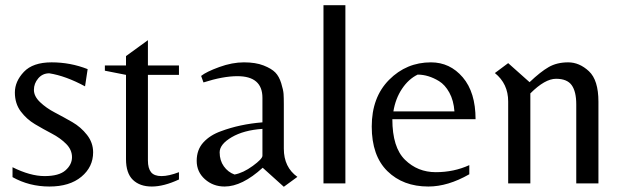

<svg xmlns="http://www.w3.org/2000/svg" viewBox="-20 -703 2388 736"><path d="M337 -119Q337 -63 292 -25.5Q247 12 169.5 12Q92 12 28 -24V-62Q96 -28 151 -28Q206 -28 231 -50Q256 -72 256 -100.5Q256 -129 233.5 -151.5Q211 -174 178.5 -191Q146 -208 114 -227Q82 -246 59.5 -276Q37 -306 37 -348.5Q37 -391 71.5 -427.5Q106 -464 178 -464Q250 -464 316 -438L306 -372Q232 -412 169 -422Q143 -422 126.5 -402.5Q110 -383 110 -358.5Q110 -334 133.5 -311.5Q157 -289 190.5 -271.5Q224 -254 257 -235Q290 -216 313.5 -186Q337 -156 337 -119Z M666 -43V-15Q608 12 562 12Q516 12 489.5 -13.5Q463 -39 463 -93V-416L382 -432V-452H463V-488L547 -549V-452H666V-416H547V-88Q547 -58 559 -43Q571 -28 599 -28Q627 -28 666 -43Z M986 -106V-209Q914 -204 868 -177Q822 -150 822 -119Q822 -88 838 -65.5Q854 -43 879 -34Q912 -40 949 -67Q986 -94 986 -106ZM1068 -133Q1068 -62 1120 -25L1068 13L987 -60Q908 12 841 12Q797 12 765.5 -16Q734 -44 734 -86.5Q734 -129 759.5 -157Q785 -185 827 -200Q899 -227 986 -234V-328Q986 -411 890 -411Q835 -411 760 -387L751 -412Q771 -428 820.5 -446Q870 -464 915 -464Q960 -464 990.5 -452Q1021 -440 1035.5 -425Q1050 -410 1058 -384Q1066 -358 1067 -343Q1068 -328 1068 -303Z M1304 -683V0H1220V-683Z M1484 -246Q1484 -138 1532.5 -90.5Q1581 -43 1650.5 -43Q1720 -43 1779 -70V-35Q1697 12 1622 12Q1525 12 1465 -47Q1405 -106 1405 -218Q1405 -330 1471.5 -397Q1538 -464 1632 -464Q1705 -464 1754 -406.5Q1803 -349 1803 -246ZM1581 -417Q1546 -400 1521 -362.5Q1496 -325 1488 -276H1722Q1719 -318 1702.5 -348Q1686 -378 1663 -392Q1622 -417 1581 -417Z M2274 -313V0H2189V-303Q2189 -352 2171.5 -376.5Q2154 -401 2111.5 -401Q2069 -401 2013 -345V0H1928V-314Q1928 -382 1877 -423L1928 -461L2010 -388Q2052 -428 2083.5 -446Q2115 -464 2158 -464Q2201 -464 2237.5 -430Q2274 -396 2274 -313Z"/></svg>

Font: Belleza
Style: Regular
Weight: 400
Designer: Eduardo Rodriguez Tunni
Foundry: Eduardo Rodriguez Tunni
Version: Version 1.001